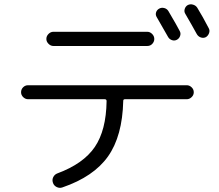

<svg xmlns="http://www.w3.org/2000/svg" viewBox="-20 -858 1040 912"><path d="M780.3 -804.7Q822.3 -733.4 834 -710Q839.8 -699.2 835.4 -687Q831.1 -674.8 819.8 -668.9Q808.6 -663.1 796.4 -667.5Q784.2 -671.9 778.3 -682.6Q748 -736.3 724.6 -776.4Q717.8 -787.1 721.2 -798.8Q724.6 -810.5 735.8 -816.9Q747.1 -823.2 760.3 -819.8Q773.4 -816.4 780.3 -804.7ZM917 -821.3Q943.4 -778.3 971.7 -723.6Q977.5 -712.9 973.1 -700.7Q968.8 -688.5 958 -681.6Q946.3 -675.8 933.6 -680.2Q920.9 -684.6 914.1 -697.3Q894.5 -733.4 860.4 -792Q853.5 -802.7 857.4 -815.4Q861.3 -828.1 872.1 -834Q883.8 -839.8 897 -835.9Q910.2 -832 917 -821.3ZM233.4 -707H679.7Q692.4 -707 702.6 -696.8Q712.9 -686.5 712.9 -672.9Q712.9 -660.2 703.6 -649.9Q694.3 -639.6 679.7 -639.6H233.4Q220.7 -639.6 210.4 -649.9Q200.2 -660.2 200.2 -672.9Q200.2 -686.5 210.4 -696.8Q220.7 -707 233.4 -707ZM113.3 -386.7Q100.6 -386.7 90.3 -396.5Q80.1 -406.2 80.1 -419.9Q80.1 -433.6 89.8 -443.4Q99.6 -453.1 113.3 -453.1H867.2Q879.9 -453.1 890.1 -443.4Q900.4 -433.6 900.4 -419.9Q900.4 -406.2 890.1 -396.5Q879.9 -386.7 867.2 -386.7H573.2Q565.4 -386.7 565.4 -378.9Q561.5 -211.9 493.2 -115.2Q424.8 -18.6 276.4 32.2Q262.7 37.1 249 30.3Q235.4 23.4 231.4 9.8Q226.6 -3.9 232.9 -16.6Q239.3 -29.3 252 -34.2Q376 -80.1 430.2 -159.7Q484.4 -239.3 486.3 -377.9Q486.3 -386.7 477.5 -386.7Z"/></svg>

Font: Rounded Mgen+ 2m regular
Style: Regular
Weight: 400
Designer: [Source Han Sans]
Ryoko NISHIZUKA  (kana & ideographs); Paul D. Hunt (Latin, Greek & Cyrillic); Wenlong ZHANG  (bopomofo
Version: Version 1.059.20150602